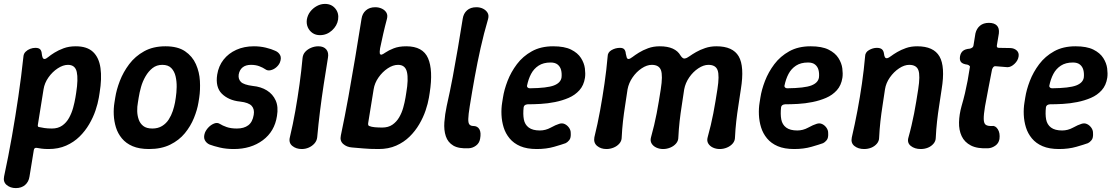

<svg xmlns="http://www.w3.org/2000/svg" viewBox="-31 -750 5715 983"><path d="M357 -513Q415 -513 445.5 -484Q476 -455 483.5 -401.5Q491 -348 479 -275L475 -250Q470 -220 458 -184.5Q446 -149 425.5 -114Q405 -79 376 -50.5Q347 -22 307.5 -4.5Q268 13 218 13Q197 13 182 11Q167 9 157 7Q144 5 142 19L120 154Q116 181 97.5 197Q79 213 50 213Q22 213 3 197Q-16 181 -10 153Q12 51 30 -51.5Q48 -154 63 -256Q78 -358 89 -461Q90 -475 100 -485Q110 -495 123.5 -500Q137 -505 150 -505Q168 -505 175 -497Q182 -489 183 -474Q184 -464 187 -456Q190 -448 197 -448Q204 -448 216 -458Q228 -468 248 -480.5Q268 -493 295 -503Q322 -513 357 -513ZM317 -418Q292 -418 264.5 -400Q237 -382 217 -353.5Q197 -325 192 -293L163 -112Q160 -99 172 -99Q180 -97 196.5 -94.5Q213 -92 235 -92Q266 -92 287.5 -107Q309 -122 322.5 -146.5Q336 -171 343.5 -198.5Q351 -226 355 -250L359 -275Q370 -345 362 -381.5Q354 -418 317 -418Z M985 -225Q979 -188 962 -146Q945 -104 915.5 -68Q886 -32 840.5 -9.5Q795 13 732 13Q682 13 648 -1.5Q614 -16 593 -41.5Q572 -67 562.5 -98Q553 -129 551.5 -162Q550 -195 555 -225L559 -250Q565 -290 582.5 -335.5Q600 -381 630.5 -421.5Q661 -462 707 -487.5Q753 -513 816 -513Q879 -513 916.5 -487.5Q954 -462 972 -421.5Q990 -381 992.5 -335.5Q995 -290 989 -250ZM869 -250Q873 -276 873.5 -304.5Q874 -333 868 -359Q862 -385 846 -401.5Q830 -418 800 -418Q771 -418 750 -401.5Q729 -385 714 -359Q699 -333 691 -304.5Q683 -276 679 -250L675 -225Q671 -204 671.5 -181.5Q672 -159 679 -138.5Q686 -118 702.5 -105Q719 -92 749 -92Q778 -92 799 -105Q820 -118 833 -138.5Q846 -159 853.5 -181.5Q861 -204 865 -225Z M1166 13Q1127 13 1095 5.5Q1063 -2 1042 -10Q1026 -17 1018 -32Q1010 -47 1018 -70Q1024 -85 1036.5 -98Q1049 -111 1065 -117.5Q1081 -124 1094 -116Q1108 -107 1129.5 -99.5Q1151 -92 1182 -92Q1218 -92 1240 -108.5Q1262 -125 1268 -162Q1273 -191 1257.5 -208Q1242 -225 1198 -230Q1168 -233 1144.5 -243.5Q1121 -254 1104.5 -270.5Q1088 -287 1082 -311.5Q1076 -336 1081 -368Q1088 -412 1113.5 -444.5Q1139 -477 1179 -495Q1219 -513 1269 -513Q1301 -513 1330 -506Q1359 -499 1378 -490Q1395 -483 1403 -468Q1411 -453 1402 -430Q1396 -416 1383 -405Q1370 -394 1354.5 -390.5Q1339 -387 1328 -395Q1315 -404 1296.5 -411Q1278 -418 1254 -418Q1227 -418 1211 -405Q1195 -392 1191 -368Q1188 -345 1202.5 -330.5Q1217 -316 1263 -310Q1305 -306 1335.5 -287Q1366 -268 1380.5 -235.5Q1395 -203 1387 -156Q1375 -77 1314.5 -32Q1254 13 1166 13Z M1514 13Q1485 13 1465.5 -3Q1446 -19 1453 -47Q1469 -114 1481 -182Q1493 -250 1502.5 -318.5Q1512 -387 1518 -453Q1520 -472 1532 -485Q1544 -498 1562 -505.5Q1580 -513 1599 -513Q1626 -513 1639.5 -497Q1653 -481 1648 -454Q1637 -387 1626.5 -318.5Q1616 -250 1607.5 -182Q1599 -114 1593 -47Q1591 -29 1579 -15.5Q1567 -2 1550 5.5Q1533 13 1514 13ZM1607 -570Q1585 -570 1569 -581Q1553 -592 1545 -610Q1537 -628 1540 -650Q1544 -673 1557.5 -690.5Q1571 -708 1591 -719Q1611 -730 1633 -730Q1666 -730 1685.5 -706.5Q1705 -683 1700 -650Q1695 -618 1668.5 -594Q1642 -570 1607 -570Z M1908 13Q1861 13 1830 10Q1799 7 1771 5Q1744 3 1726 -13Q1708 -29 1714 -56Q1735 -156 1753 -255.5Q1771 -355 1787.5 -454.5Q1804 -554 1820 -654Q1824 -681 1842.5 -697Q1861 -713 1890 -713Q1909 -713 1924.5 -705.5Q1940 -698 1947.5 -685Q1955 -672 1950 -653Q1940 -616 1931 -576.5Q1922 -537 1915 -503Q1912 -483 1913.5 -476.5Q1915 -470 1922 -470Q1928 -471 1943 -481.5Q1958 -492 1984.5 -502.5Q2011 -513 2049 -513Q2134 -513 2160.5 -452Q2187 -391 2169 -275L2165 -250Q2160 -220 2148 -184.5Q2136 -149 2115.5 -114Q2095 -79 2066 -50.5Q2037 -22 1997.5 -4.5Q1958 13 1908 13ZM1926 -97Q1957 -97 1978 -111.5Q1999 -126 2012.5 -149Q2026 -172 2033.5 -199Q2041 -226 2045 -250L2049 -275Q2061 -344 2052.5 -381Q2044 -418 2007 -418Q1981 -418 1954 -400Q1927 -382 1907 -353.5Q1887 -325 1882 -293L1854 -120Q1853 -114 1854.5 -110Q1856 -106 1859 -105Q1871 -100 1888.5 -98.5Q1906 -97 1926 -97Z M2370 9Q2318 12 2290 -4.5Q2262 -21 2251.5 -52.5Q2241 -84 2244 -124.5Q2247 -165 2256 -207Q2273 -282 2287 -356.5Q2301 -431 2313.5 -505Q2326 -579 2338 -654Q2342 -681 2360 -697Q2378 -713 2408 -713Q2427 -713 2442 -705.5Q2457 -698 2465 -685Q2473 -672 2468 -653Q2446 -578 2429.5 -504Q2413 -430 2399.5 -355.5Q2386 -281 2374 -206Q2367 -163 2366.5 -141Q2366 -119 2373 -112Q2380 -105 2392 -105Q2414 -105 2423.5 -88Q2433 -71 2427 -39Q2423 -17 2406 -4.5Q2389 8 2370 9Z M2717 13Q2667 13 2633 -1.5Q2599 -16 2578 -41.5Q2557 -67 2547.5 -98Q2538 -129 2536.5 -162Q2535 -195 2540 -225L2544 -250Q2550 -290 2567.5 -335.5Q2585 -381 2615.5 -421.5Q2646 -462 2692 -487.5Q2738 -513 2801 -513Q2859 -513 2893 -496Q2927 -479 2943.5 -453Q2960 -427 2963.5 -400Q2967 -373 2964 -352Q2958 -313 2935.5 -288Q2913 -263 2880.5 -249Q2848 -235 2810.5 -227.5Q2773 -220 2736.5 -218Q2700 -216 2670 -216Q2660 -215 2655.5 -211Q2651 -207 2650 -201Q2646 -165 2651 -138.5Q2656 -112 2676 -97Q2696 -82 2733 -82Q2762 -82 2788.5 -96.5Q2815 -111 2832 -116Q2847 -121 2860 -115Q2873 -109 2882 -96.5Q2891 -84 2891 -70Q2893 -44 2883.5 -32.5Q2874 -21 2865 -17Q2846 -10 2806 1.5Q2766 13 2717 13ZM2682 -298Q2770 -299 2805 -312.5Q2840 -326 2844 -354Q2846 -375 2841.5 -392Q2837 -409 2824 -419.5Q2811 -430 2788 -430Q2751 -430 2726.5 -414Q2702 -398 2688 -371.5Q2674 -345 2667 -310Q2667 -305 2671 -301.5Q2675 -298 2682 -298Z M3074 13Q3045 13 3026 -3Q3007 -19 3012 -47Q3029 -116 3041.5 -185Q3054 -254 3064 -323Q3074 -392 3080 -461Q3080 -482 3100 -493.5Q3120 -505 3143 -505Q3159 -505 3165.5 -497Q3172 -489 3173 -475Q3175 -465 3177.5 -456.5Q3180 -448 3187 -448Q3194 -448 3207 -458Q3220 -468 3240 -480.5Q3260 -493 3287 -503Q3314 -513 3347 -513Q3387 -513 3413.5 -501Q3440 -489 3453 -466Q3458 -458 3464 -453.5Q3470 -449 3477 -451Q3485 -452 3499 -462Q3513 -472 3533 -483.5Q3553 -495 3579.5 -504Q3606 -513 3637 -513Q3721 -513 3751 -461.5Q3781 -410 3762 -293Q3756 -251 3749.5 -210Q3743 -169 3738.5 -129Q3734 -89 3732 -47Q3732 -29 3720.5 -15.5Q3709 -2 3691 5.5Q3673 13 3654 13Q3635 13 3619 5.5Q3603 -2 3595 -15.5Q3587 -29 3592 -47Q3601 -79 3608 -109Q3615 -139 3621 -169.5Q3627 -200 3632 -231Q3637 -262 3642 -293Q3653 -363 3643 -390.5Q3633 -418 3596 -418Q3571 -418 3544 -400Q3517 -382 3497.5 -353.5Q3478 -325 3472 -293Q3466 -251 3459.5 -210Q3453 -169 3448.5 -129Q3444 -89 3442 -47Q3442 -29 3430.5 -15.5Q3419 -2 3401 5.5Q3383 13 3364 13Q3345 13 3329 5.5Q3313 -2 3305 -15.5Q3297 -29 3302 -47Q3311 -79 3318 -109Q3325 -139 3331 -169.5Q3337 -200 3342 -231Q3347 -262 3352 -293Q3363 -363 3353 -390.5Q3343 -418 3306 -418Q3281 -418 3254 -400Q3227 -382 3207.5 -353.5Q3188 -325 3182 -293Q3176 -251 3169.5 -210Q3163 -169 3158.5 -129Q3154 -89 3152 -47Q3152 -29 3140.5 -15.5Q3129 -2 3111 5.5Q3093 13 3074 13Z M4035 13Q3985 13 3951 -1.5Q3917 -16 3896 -41.5Q3875 -67 3865.5 -98Q3856 -129 3854.5 -162Q3853 -195 3858 -225L3862 -250Q3868 -290 3885.5 -335.5Q3903 -381 3933.5 -421.5Q3964 -462 4010 -487.5Q4056 -513 4119 -513Q4177 -513 4211 -496Q4245 -479 4261.5 -453Q4278 -427 4281.5 -400Q4285 -373 4282 -352Q4276 -313 4253.5 -288Q4231 -263 4198.5 -249Q4166 -235 4128.5 -227.5Q4091 -220 4054.5 -218Q4018 -216 3988 -216Q3978 -215 3973.5 -211Q3969 -207 3968 -201Q3964 -165 3969 -138.5Q3974 -112 3994 -97Q4014 -82 4051 -82Q4080 -82 4106.5 -96.5Q4133 -111 4150 -116Q4165 -121 4178 -115Q4191 -109 4200 -96.5Q4209 -84 4209 -70Q4211 -44 4201.5 -32.5Q4192 -21 4183 -17Q4164 -10 4124 1.5Q4084 13 4035 13ZM4000 -298Q4088 -299 4123 -312.5Q4158 -326 4162 -354Q4164 -375 4159.5 -392Q4155 -409 4142 -419.5Q4129 -430 4106 -430Q4069 -430 4044.5 -414Q4020 -398 4006 -371.5Q3992 -345 3985 -310Q3985 -305 3989 -301.5Q3993 -298 4000 -298Z M4398 -460Q4398 -482 4418 -493.5Q4438 -505 4458 -505Q4476 -505 4484.5 -497.5Q4493 -490 4495 -474Q4496 -464 4499.5 -457.5Q4503 -451 4511 -452Q4518 -453 4530.5 -462.5Q4543 -472 4562.5 -483.5Q4582 -495 4607.5 -504Q4633 -513 4665 -513Q4749 -513 4779 -461Q4809 -409 4790 -293Q4784 -251 4777.5 -210Q4771 -169 4766.5 -128.5Q4762 -88 4760 -46Q4760 -28 4748.5 -14.5Q4737 -1 4720 6Q4703 13 4683 13Q4652 13 4632 -3Q4612 -19 4620 -46Q4629 -78 4636 -108.5Q4643 -139 4649 -169Q4655 -199 4660 -230.5Q4665 -262 4670 -293Q4681 -363 4671 -390.5Q4661 -418 4624 -418Q4599 -418 4572 -400Q4545 -382 4525 -353.5Q4505 -325 4500 -293Q4494 -251 4487.5 -210Q4481 -169 4476.5 -128.5Q4472 -88 4470 -46Q4470 -28 4458.5 -14.5Q4447 -1 4430 6Q4413 13 4393 13Q4363 13 4343.5 -2.5Q4324 -18 4330 -46Q4346 -115 4359 -184Q4372 -253 4382 -322.5Q4392 -392 4398 -460Z M5029 9Q4973 12 4940 -5Q4907 -22 4892.5 -53Q4878 -84 4879 -124Q4880 -164 4892 -207Q4902 -241 4909.5 -273Q4917 -305 4923 -337Q4929 -369 4934 -403Q4936 -409 4934 -411.5Q4932 -414 4929 -416Q4926 -418 4922 -419Q4898 -422 4889.5 -432Q4881 -442 4884 -461Q4887 -479 4898.5 -489Q4910 -499 4935 -501Q4942 -503 4947 -506.5Q4952 -510 4953 -517Q4955 -532 4958 -548Q4961 -564 4963 -579Q4969 -604 4986.5 -618.5Q5004 -633 5032 -633Q5059 -633 5072.5 -619.5Q5086 -606 5083 -579Q5081 -564 5078 -549Q5075 -534 5073 -519Q5070 -505 5083 -505Q5098 -505 5113.5 -504.5Q5129 -504 5143 -504Q5162 -503 5174.5 -491.5Q5187 -480 5184 -461Q5181 -440 5163 -423Q5145 -406 5127 -406Q5112 -407 5096.5 -408.5Q5081 -410 5066 -411Q5060 -412 5055.5 -407.5Q5051 -403 5048 -394Q5039 -347 5030 -301Q5021 -255 5012 -205Q5005 -163 5005.5 -140.5Q5006 -118 5016 -111Q5026 -104 5047 -105Q5065 -108 5077.5 -88.5Q5090 -69 5086 -38Q5082 -16 5064.5 -4Q5047 8 5029 9Z M5391 13Q5341 13 5307 -1.5Q5273 -16 5252 -41.5Q5231 -67 5221.5 -98Q5212 -129 5210.5 -162Q5209 -195 5214 -225L5218 -250Q5224 -290 5241.5 -335.5Q5259 -381 5289.5 -421.5Q5320 -462 5366 -487.5Q5412 -513 5475 -513Q5533 -513 5567 -496Q5601 -479 5617.5 -453Q5634 -427 5637.5 -400Q5641 -373 5638 -352Q5632 -313 5609.5 -288Q5587 -263 5554.5 -249Q5522 -235 5484.5 -227.5Q5447 -220 5410.5 -218Q5374 -216 5344 -216Q5334 -215 5329.5 -211Q5325 -207 5324 -201Q5320 -165 5325 -138.5Q5330 -112 5350 -97Q5370 -82 5407 -82Q5436 -82 5462.5 -96.5Q5489 -111 5506 -116Q5521 -121 5534 -115Q5547 -109 5556 -96.5Q5565 -84 5565 -70Q5567 -44 5557.5 -32.5Q5548 -21 5539 -17Q5520 -10 5480 1.5Q5440 13 5391 13ZM5356 -298Q5444 -299 5479 -312.5Q5514 -326 5518 -354Q5520 -375 5515.5 -392Q5511 -409 5498 -419.5Q5485 -430 5462 -430Q5425 -430 5400.5 -414Q5376 -398 5362 -371.5Q5348 -345 5341 -310Q5341 -305 5345 -301.5Q5349 -298 5356 -298Z"/></svg>

Font: Winky Sans Medium
Style: Italic
Weight: 500
Italic angle: -8.97852°
Designer: Simon Atzbach
Foundry: typofactur
Version: Version 1.205